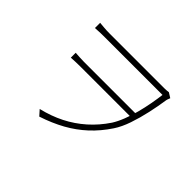

<svg xmlns="http://www.w3.org/2000/svg" viewBox="-139 -975 1278 1278"><g transform="rotate(45 500.0 -336.0)"><path d="M175 -700Q188 -699 214 -696.5Q240 -694 269 -694Q287 -694 328 -694Q369 -694 424 -694Q479 -694 538 -694Q597 -694 649.5 -694Q702 -694 739 -694Q776 -694 788 -694Q800 -694 809 -695Q818 -696 825 -697L860 -675Q859 -670 855.5 -663Q852 -656 850 -645Q841 -583 825.5 -512.5Q810 -442 788 -377.5Q766 -313 736 -268Q687 -194 627 -138.5Q567 -83 494 -42.5Q421 -2 330 28L296 -10Q384 -31 457 -68Q530 -105 591.5 -159.5Q653 -214 701 -286Q722 -319 740 -365Q758 -411 771.5 -462.5Q785 -514 794 -563.5Q803 -613 808 -654Q793 -654 752.5 -654Q712 -654 657 -654Q602 -654 542 -654Q482 -654 426.5 -654Q371 -654 329 -654Q287 -654 269 -654Q247 -654 225 -653.5Q203 -653 175 -651ZM780 -401Q765 -401 726.5 -401Q688 -401 637 -401Q586 -401 530 -401Q474 -401 423 -401Q372 -401 335 -401Q298 -401 284 -401Q260 -401 240.5 -400Q221 -399 201 -398V-444Q220 -443 239.5 -441.5Q259 -440 283 -440Q297 -440 335 -440Q373 -440 425 -440Q477 -440 533.5 -440Q590 -440 642 -440Q694 -440 732.5 -440Q771 -440 787 -440Z"/></g></svg>

Font: Noto Sans JP Thin ExtraLight
Style: Regular
Weight: 250
Version: Version 2.004-H2;hotconv 1.0.118;makeotfexe 2.5.65603